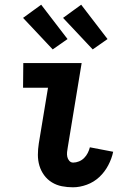

<svg xmlns="http://www.w3.org/2000/svg" viewBox="-20 -788 540 816"><path d="M290 8Q266 8 243 3.5Q220 -1 200.5 -13Q181 -25 167.5 -43.5Q154 -62 147.5 -84Q141 -106 141 -130Q141 -154 145 -179L184 -415H78L79 -520H327L268 -162Q266 -152 265 -141.5Q264 -131 266 -121.5Q268 -112 274.5 -104.5Q281 -97 291 -97Q303 -97 315.5 -102Q328 -107 337.5 -116.5Q347 -126 353 -138Q359 -150 362 -162L461 -143Q455 -114 440 -85.5Q425 -57 402 -35.5Q379 -14 349 -3Q319 8 290 8ZM374 -578 248 -712 325 -768 437 -622ZM204 -578 78 -712 155 -768 267 -622Z"/></svg>

Font: Iosevka Curly Slab Extrabold
Style: Italic
Weight: 800
Italic angle: -9°
Monospace: yes
Designer: Belleve Invis
Foundry: Belleve Invis
Version: Version 22.1.2; ttfautohint (v1.8.4)